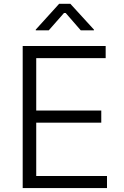

<svg xmlns="http://www.w3.org/2000/svg" viewBox="-20 -963 635 983"><path d="M96.2 0H527.8V-62H165.5V-335H498.5V-397H165.5V-665.5H521V-727.5H96.2ZM229.5 -807.6 312 -901.4 393.6 -807.6H460.9V-811.5L340.3 -943.4H282.7L163.1 -811.5V-807.6Z"/></svg>

Font: Raveo Light
Style: Regular
Weight: 300
Designer: Jakub Foglar, Rasmus Andersson (Inter)
Foundry: Jakubfoglar.com
Version: Version 1.100;Glyphs 3.2.3 (3260)